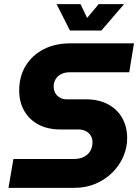

<svg xmlns="http://www.w3.org/2000/svg" viewBox="-20 -910 673 930"><path d="M21 0 45 -140H338Q368 -140 388 -151Q408 -162 418 -180Q428 -198 428 -221Q428 -239 419.5 -253Q411 -267 395.5 -275Q380 -283 358 -283H271Q212 -283 167.5 -306Q123 -329 98 -372Q73 -415 73 -472Q73 -540 104.5 -591.5Q136 -643 191.5 -671.5Q247 -700 320 -700H629L606 -560H318Q294 -560 276.5 -551Q259 -542 249.5 -526.5Q240 -511 240 -492Q240 -472 248.5 -458Q257 -444 271 -436.5Q285 -429 302 -429H395Q458 -429 503 -405Q548 -381 572 -338.5Q596 -296 596 -241Q596 -195 577.5 -152Q559 -109 525 -75Q491 -41 444 -20.5Q397 0 339 0ZM319 -762 254 -890H370L402 -823L458 -890H581L471 -762Z"/></svg>

Font: MuseoModerno
Style: Bold Italic
Weight: 700
Italic angle: -9°
Designer: Pablo Cosgaya, Héctor Gatti, Marcela Romero, and the Authors of The MuseoModerno Project.
Foundry: Omnibus-Type Team
Version: Version 1.003